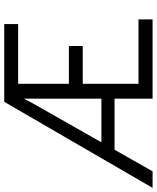

<svg xmlns="http://www.w3.org/2000/svg" viewBox="55 -803 740 906"><g transform="rotate(-90 425.0 -350.0)"><path d="M-8.5 0 397.5 -700H764.5V-634.5H482.5V-395H661V-329.5H482.5V-66.5H786.5V0H412.5V-179.5H171.5L69.5 0ZM206.5 -241.5H412.5V-608Q405.5 -593 397 -577.5Q388.5 -562 380.5 -548Z"/></g></svg>

Font: Overpass Light
Style: Regular
Weight: 300
Designer: Delve Withrington, Dave Bailey, Thomas Jockin
Foundry: Delve Fonts LLC
Version: Version 4.000; ttfautohint (v1.8.3)